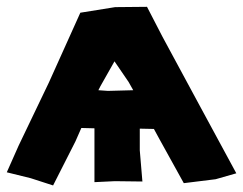

<svg xmlns="http://www.w3.org/2000/svg" viewBox="-28 -531 723 571"><path d="M409.2 -510.7 314.5 -509.8 210.9 -493.2 117.2 -285.2 27.3 -97.7 -7.8 -18.6 63.5 -1 129.9 20.5 196.3 -110.4 213.9 -150.4 252.9 -149.4V-119.1V10.7L313.5 7.8L395.5 8.8L387.7 -84V-148.4L429.7 -147.5L447.3 -115.2L518.6 13.7L613.3 2L674.8 -15.6L566.4 -215.8L455.1 -421.9ZM264.6 -262.7 270.5 -274.4 312.5 -348.6 354.5 -287.1 368.2 -262.7 293 -260.7Z"/></svg>

Font: MaokenAssortedSans-TC
Style: Regular
Weight: 500
Version: Version 0.83